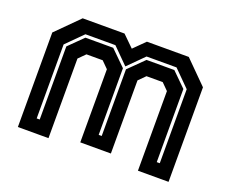

<svg xmlns="http://www.w3.org/2000/svg" viewBox="-94 -687 993 834"><g transform="rotate(20 403.0 -270.0)"><path d="M55 0V-437L158 -540H351.5L403.5 -489L455 -540H648.5L751.5 -437V0H610V-368L579.5 -398.5H504.5L474 -368V-30H332.5V-368L302 -398.5H227L196.5 -368V0ZM119 -63H133V-401L198 -465H326.5L396.5 -396V-88H410.5V-396L480.5 -465H609L674 -401V-63H688V-405L614 -479H475.5L403.5 -407L331.5 -479H193L119 -405Z"/></g></svg>

Font: Tourney Thin
Style: Regular
Weight: 100
Designer: Tyler Finck
Foundry: Etcetera Type Co
Version: Version 1.015